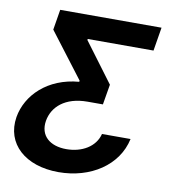

<svg xmlns="http://www.w3.org/2000/svg" viewBox="-82 -619 811 884"><g transform="rotate(10 323.0 -176.5)"><path d="M550.4 -16H416.9C401.6 45.5 339.5 81.3 267 81.3C190.3 81.3 140.6 40.1 152.3 -31.2C163.7 -97.3 220.5 -150.9 325.6 -150.9H397.4L413.4 -245.7L275.6 -430.4L276.3 -435.4H583.8L601.9 -545.5H128.2L112.6 -450.3L272.7 -240.1L272 -234.4C126.1 -222.3 33.4 -129.3 15.6 -24.5C-5 103 94.1 191.8 249.6 191.8C399.1 191.8 523.4 110.8 550.4 -16Z"/></g></svg>

Font: Margiela Sans Semi Bold
Style: Italic
Weight: 600
Italic angle: -9.39999°
Designer: Stefan Endress, Andreas Faust
Version: Version 1.100;FEAKit 1.0